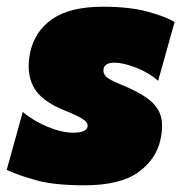

<svg xmlns="http://www.w3.org/2000/svg" viewBox="-39 -537 541 573"><path d="M212 16Q123.5 16 70 1.2Q16.5 -13.5 -19 -30L29 -203Q47 -187.5 72.8 -173.2Q98.5 -159 126.5 -150Q154.5 -141 179 -141Q218 -141 222 -158Q225 -170 210.2 -180.2Q195.5 -190.5 155 -207Q83 -235.5 60.8 -278.2Q38.5 -321 51 -380Q64.5 -444 117.5 -480.5Q170.5 -517 268 -517Q347.5 -517 402.5 -502Q457.5 -487 482 -471L433 -296Q404 -321 366 -335.5Q328 -350 303 -350Q273.5 -350 270 -331Q268 -319 276.8 -309.2Q285.5 -299.5 319 -286Q373.5 -264 403 -241.8Q432.5 -219.5 440.8 -190.8Q449 -162 440 -121Q427.5 -62 373.8 -23Q320 16 212 16Z"/></svg>

Font: Commissioner Black
Style: Italic
Weight: 900
Italic angle: -12°
Designer: Kostas Bartsokas
Foundry: Kostas Bartsokas
Version: Version 1.000; ttfautohint (v1.8.3)